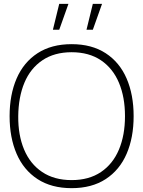

<svg xmlns="http://www.w3.org/2000/svg" viewBox="-20 -965 746 1000"><path d="M30 -360Q30 -471.5 66.5 -556Q103 -640.5 175.5 -687.8Q248 -735 353 -735Q458 -735 530.5 -687.8Q603 -640.5 639.5 -556Q676 -471.5 676 -360Q676 -248.5 639.5 -164Q603 -79.5 530.5 -32.2Q458 15 353 15Q248 15 175.5 -32.2Q103 -79.5 66.5 -164Q30 -248.5 30 -360ZM631 -360Q631 -459 599.5 -534Q568 -609 505.8 -651Q443.5 -693 353 -693Q263 -693 200.8 -651Q138.5 -609 107.2 -534.2Q76 -459.5 75 -360Q74 -261.5 105.5 -186.2Q137 -111 199.8 -69Q262.5 -27 353 -27Q443.5 -27 505.8 -69Q568 -111 599.5 -186Q631 -261 631 -360ZM430.5 -810H463.5L511.5 -945H463.5ZM255.5 -810H288.5L336.5 -945H288.5Z"/></svg>

Font: Tap Sans
Style: Regular
Weight: 400
Designer: Tap Payments
Foundry: Tap Payments
Version: Version 1.001;Glyphs 3.1.2 (3151)